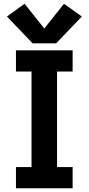

<svg xmlns="http://www.w3.org/2000/svg" viewBox="-20 -1003 472 1023"><path d="M65 0H367V-113H284V-622H367V-735H65V-622H148V-113H65ZM154 -772H279L416 -915L321 -983L216 -851L111 -983L17 -915Z"/></svg>

Font: Iosevka Sparkle Extrabold
Style: Regular
Weight: 800
Designer: Belleve Invis
Foundry: Belleve Invis
Version: Version 4.5.0; ttfautohint (v1.8.3)